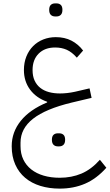

<svg xmlns="http://www.w3.org/2000/svg" viewBox="-20 -808 647 1132"><path d="M332 304Q270 304 218 288Q166 272 128.5 240.5Q91 209 70 162Q49 115 49 54Q49 -29 102.5 -95.5Q156 -162 258 -204V-208Q193 -231 157 -280Q121 -329 121 -395Q121 -439 135.5 -475Q150 -511 175.5 -536.5Q201 -562 235.5 -575.5Q270 -589 309 -589Q361 -589 401 -568.5Q441 -548 470 -510L433 -468Q404 -501 373.5 -514.5Q343 -528 305 -528Q244 -528 208 -492Q172 -456 172 -395Q172 -359 184 -333Q196 -307 217.5 -290Q239 -273 268.5 -265Q298 -257 334 -257Q354 -257 376.5 -259.5Q399 -262 422 -267L508 -287L520 -231L402 -203Q249 -166 175 -108Q101 -50 101 33V53Q101 98 117.5 132.5Q134 167 164.5 191Q195 215 237.5 227.5Q280 240 332 240Q402 240 460 215.5Q518 191 569 134L607 181Q549 246 481.5 275Q414 304 332 304ZM305 -711Q289 -711 279.5 -720.5Q270 -730 270 -750Q270 -770 279.5 -779Q289 -788 305 -788H313Q329 -788 338.5 -779Q348 -770 348 -750Q348 -730 338.5 -720.5Q329 -711 313 -711ZM321 55Q305 55 295.5 45.5Q286 36 286 16Q286 -4 295.5 -13Q305 -22 321 -22H329Q345 -22 354.5 -13Q364 -4 364 16Q364 36 354.5 45.5Q345 55 329 55Z"/></svg>

Font: IBM Plex Sans Arabic Light
Style: Regular
Weight: 300
Designer: Mike Abbink, Paul van der Laan, Pieter van Rosmalen, Wael Morcos, Khajak Apelian
Foundry: Bold Monday
Version: Version 1.2